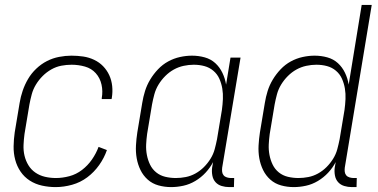

<svg xmlns="http://www.w3.org/2000/svg" viewBox="-20 -755 1540 783"><path d="M207 8Q179 8 151.5 2Q124 -4 101.5 -18.5Q79 -33 64 -55Q49 -77 42 -103.5Q35 -130 35.5 -158.5Q36 -187 40 -215L60 -335Q64 -360 72.5 -385Q81 -410 94.5 -433Q108 -456 128 -475Q148 -494 171.5 -506Q195 -518 221 -523Q247 -528 271 -528Q296 -528 319.5 -524.5Q343 -521 364 -511Q385 -501 400.5 -485Q416 -469 425.5 -448.5Q435 -428 437.5 -404Q440 -380 436 -356L435 -351H395V-355Q400 -383 394 -410Q388 -437 370.5 -456.5Q353 -476 326.5 -483.5Q300 -491 272 -491Q251 -491 230 -487Q209 -483 189.5 -472Q170 -461 154 -445Q138 -429 126.5 -410Q115 -391 109.5 -370.5Q104 -350 100 -329L80 -209Q77 -187 76 -164Q75 -141 80 -120Q85 -99 96 -81Q107 -63 124.5 -51Q142 -39 163.5 -34Q185 -29 208 -29Q235 -29 263 -36.5Q291 -44 314.5 -62Q338 -80 355 -104.5Q372 -129 382 -156L416 -143Q405 -111 384.5 -82Q364 -53 336 -32Q308 -11 274 -1.5Q240 8 207 8Z M678 8Q651 8 626 1Q601 -6 582.5 -22.5Q564 -39 553 -61.5Q542 -84 537.5 -109.5Q533 -135 534.5 -162Q536 -189 540 -215L560 -335Q564 -360 571.5 -384Q579 -408 592.5 -430.5Q606 -453 624.5 -472.5Q643 -492 666 -504.5Q689 -517 714 -522.5Q739 -528 763 -528Q790 -528 815 -521Q840 -514 858 -497.5Q876 -481 887 -458Q898 -435 902 -410L920 -520H961L886 -71Q885 -62 886 -54Q887 -46 892 -40Q897 -34 905.5 -31.5Q914 -29 922 -29H935L934 8H915Q899 8 884 3.5Q869 -1 859 -12Q849 -23 846 -39Q843 -55 845 -71L849 -94Q837 -71 818.5 -51Q800 -31 776.5 -17Q753 -3 727.5 2.5Q702 8 678 8ZM697 -29Q717 -29 737.5 -33Q758 -37 777 -47.5Q796 -58 811.5 -73.5Q827 -89 838.5 -107.5Q850 -126 855.5 -146.5Q861 -167 865 -187L885 -307Q888 -329 889 -351Q890 -373 886.5 -394Q883 -415 874.5 -434Q866 -453 850 -466.5Q834 -480 813.5 -485.5Q793 -491 770 -491Q750 -491 729 -486.5Q708 -482 689 -471.5Q670 -461 654 -445Q638 -429 626.5 -410Q615 -391 609.5 -370.5Q604 -350 600 -329L580 -209Q577 -187 576 -165.5Q575 -144 579 -123Q583 -102 592 -83.5Q601 -65 617 -52Q633 -39 654 -34Q675 -29 697 -29Z M1178 8Q1151 8 1126 1Q1101 -6 1082.5 -22.5Q1064 -39 1053 -61.5Q1042 -84 1037.5 -109.5Q1033 -135 1034.5 -162Q1036 -189 1040 -215L1060 -335Q1064 -360 1071.5 -384Q1079 -408 1092.5 -430.5Q1106 -453 1124.5 -472.5Q1143 -492 1166 -504.5Q1189 -517 1214 -522.5Q1239 -528 1263 -528Q1290 -528 1315 -521Q1340 -514 1358 -497.5Q1376 -481 1387 -458Q1398 -435 1402 -410L1455 -735H1496L1386 -71Q1385 -62 1386 -54Q1387 -46 1392 -40Q1397 -34 1405.5 -31.5Q1414 -29 1422 -29H1435L1434 8H1415Q1399 8 1384 3.5Q1369 -1 1359 -12Q1349 -23 1346 -39Q1343 -55 1345 -71L1349 -94Q1337 -71 1318.5 -51Q1300 -31 1276.5 -17Q1253 -3 1227.5 2.5Q1202 8 1178 8ZM1197 -29Q1217 -29 1237.5 -33Q1258 -37 1277 -47.5Q1296 -58 1311.5 -73.5Q1327 -89 1338.5 -107.5Q1350 -126 1355.5 -146.5Q1361 -167 1365 -187L1385 -307Q1388 -329 1389 -351Q1390 -373 1386.5 -394Q1383 -415 1374.5 -434Q1366 -453 1350 -466.5Q1334 -480 1313.5 -485.5Q1293 -491 1270 -491Q1250 -491 1229 -486.5Q1208 -482 1189 -471.5Q1170 -461 1154 -445Q1138 -429 1126.5 -410Q1115 -391 1109.5 -370.5Q1104 -350 1100 -329L1080 -209Q1077 -187 1076 -165.5Q1075 -144 1079 -123Q1083 -102 1092 -83.5Q1101 -65 1117 -52Q1133 -39 1154 -34Q1175 -29 1197 -29Z"/></svg>

Font: Iosevka Curly Extralight
Style: Italic
Weight: 200
Italic angle: -9°
Monospace: yes
Designer: Belleve Invis
Foundry: Belleve Invis
Version: Version 22.1.2; ttfautohint (v1.8.4)